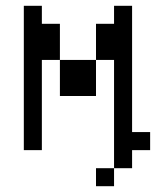

<svg xmlns="http://www.w3.org/2000/svg" viewBox="-20 -520 540 665"><path d="M500 0V-62.5H437.5V-500H375V-437.5H312.5Q312.5 -437.5 312.5 -312.5H187.5Q187.5 -312.5 187.5 -187.5H312.5Q312.5 -187.5 312.5 -312.5H375Q375 -312.5 375 62.5H312.5V125H375V62.5H437.5V0ZM62.5 -500Q62.5 -500 62.5 0H125V-312.5H187.5Q187.5 -312.5 187.5 -437.5H125V-500Z"/></svg>

Font: Unifont
Style: Regular
Weight: 500
Version: Version 15.1.04